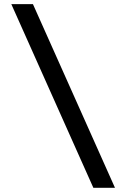

<svg xmlns="http://www.w3.org/2000/svg" viewBox="-20 -806 626 919"><path d="M426.8 92.8H530.3L137.7 -786.1H34.2Z"/></svg>

Font: CaskaydiaCove Nerd Font
Style: Regular
Weight: 400
Designer: Aaron Bell
Foundry: Saja Typeworks
Version: Version 2111.1;Nerd Fonts 2.3.3